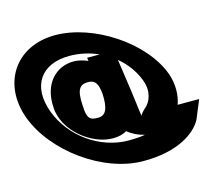

<svg xmlns="http://www.w3.org/2000/svg" viewBox="-272 -955 1535 1375"><g transform="rotate(-15 495.5 -267.5)"><path d="M388 -399C329.4 -399 299.4 -371 308.3 -244L308.7 -243C310.8 -150 333.5 -132 394.9 -134C453.2 -135 472.3 -186 467.7 -289C467.3 -293.9 466.8 -298.5 466.3 -303C465.6 -307.9 464.9 -312.9 464.2 -318.1C453.6 -382.7 428.5 -399 388 -399ZM325.3 -569C358.7 -569 395 -560.4 431.3 -544.9L427.7 -569H521.1C455.8 -598.3 383.3 -614.6 308.4 -615C96.8 -615 -1.2 -472 73.3 -267C149.3 -61 354.6 81 564.7 80C611.2 80 651.2 76.8 685.7 71.1C639.6 60.5 596 39.5 561.8 11.1C534.3 26.6 501 35.8 461 36C304.6 39 108.6 -112 102.8 -290C91.5 -467 197.7 -569 325.3 -569ZM671.5 -255.5C678.6 -204.2 684.2 -160.2 695.6 -70C695.8 -69.1 695.8 -68.2 695.9 -67.4C700.3 -76 710.5 -90.3 732.3 -111L734.2 -112C776.5 -147 806.7 -221 773.8 -307C746.3 -381.6 698.3 -446.5 636.7 -497.4L640.9 -468C655.5 -367.6 663.5 -312.7 670 -266.3C670.6 -262.7 671.1 -259.1 671.5 -255.5ZM966.9 -76H1126.2L1069.1 62C1024.4 148 887.6 251 627.3 250C330.6 250 -2.2 7 -104.2 -267C-204.9 -540 -49.5 -784 245.7 -785C534.3 -785 871.5 -558 963 -307C992.9 -226 990.1 -141.9 966.9 -76Z"/></g></svg>

Font: Nordica Plus
Style: NordicaClassicBkExtOpObl
Weight: 900
Version: Version 1.01